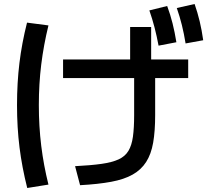

<svg xmlns="http://www.w3.org/2000/svg" viewBox="-20 -875 1040 959"><path d="M355 -45Q434 -49 487 -56.5Q540 -64 572.5 -79Q605 -94 621.5 -121.5Q638 -149 644 -192.5Q650 -236 650 -300V-542H630V-740H735V-542H755V-300Q755 -220 745 -162.5Q735 -105 710 -66Q685 -27 642.5 -3Q600 21 535.5 33Q471 45 380 50ZM116 64Q90 -39 77.5 -138.5Q65 -238 65 -350Q65 -461 77 -560Q89 -659 115 -762L222 -748Q198 -650 186 -553Q174 -456 174 -350Q174 -244 186 -146.5Q198 -49 222 47ZM295 -485V-578H920V-485ZM772 -647Q763 -695 752 -737.5Q741 -780 726 -823L815 -845Q831 -802 842 -758Q853 -714 861 -664ZM907 -658Q899 -707 888.5 -749.5Q878 -792 863 -835L952 -855Q967 -812 977.5 -768Q988 -724 995 -674Z"/></svg>

Font: M PLUS 1 Medium
Style: Regular
Weight: 500
Designer: Coji Morishita
Foundry: UNDERFOREST DESIGN
Version: Version 1.001